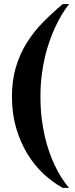

<svg xmlns="http://www.w3.org/2000/svg" viewBox="-20 -827 367 934"><path d="M315.9 86.9H285.2Q236.8 60.5 192.1 19Q147.5 -22.5 113.3 -78.4Q79.1 -134.3 58.6 -204.1Q38.1 -273.9 38.1 -356.9Q38.1 -437 57.6 -501.5Q77.1 -565.9 110.8 -619.6Q144.5 -673.3 189.5 -719Q234.4 -764.6 285.2 -807.1H315.9Q276.4 -756.8 246.1 -689.5Q232.9 -660.6 220.5 -625.2Q208 -589.8 198.2 -548.1Q188.5 -506.3 182.6 -458.5Q176.8 -410.6 176.8 -356.9Q176.8 -301.3 182.6 -252.7Q188.5 -204.1 198.2 -162.4Q208 -120.6 220.5 -85.9Q232.9 -51.3 246.1 -23.4Q276.4 41.5 315.9 86.9Z"/></svg>

Font: Uncial Antiqua
Style: Regular
Weight: 400
Version: Version 1.000